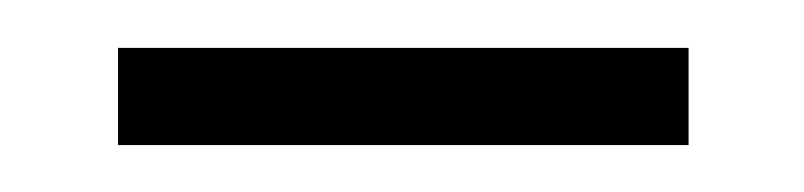

<svg xmlns="http://www.w3.org/2000/svg" viewBox="-20 -610 339 81"><path d="M29.8 -548.8V-589.8H270.5V-548.8Z"/></svg>

Font: Elstob 14pt Medium
Style: Regular
Weight: 500
Designer: Peter S. Baker
Version: Version 1.015